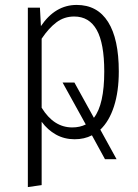

<svg xmlns="http://www.w3.org/2000/svg" viewBox="-20 -554 559 779"><path d="M387 -28 453 92H406L353 -5Q322 11 283 11Q241 11 207 -8Q173 -27 149 -60V197L93 205V-523H142L146 -448Q204 -534 291 -534Q375 -534 418.5 -465Q462 -396 462 -264Q462 -183 442.5 -122.5Q423 -62 387 -28ZM328 -49 234 -219H282L361 -76Q403 -130 403 -264Q403 -378 372.5 -432.5Q342 -487 281 -487Q240 -487 208.5 -463Q177 -439 149 -397V-117Q198 -37 273 -37Q304 -37 328 -49Z"/></svg>

Font: Fira Sans Condensed Light
Style: Regular
Weight: 300
Width: 3
Designer: bBox Type GmbH & Carrois Corporate GbR & Edenspiekermann AG
Foundry: bBox Type GmbH & Carrois Corporate GbR & Edenspiekermann AG
Version: Version 4.301